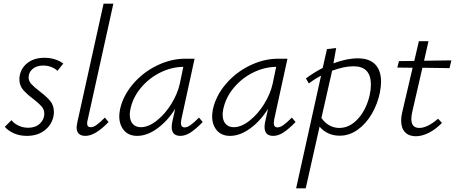

<svg xmlns="http://www.w3.org/2000/svg" viewBox="-20 -731 2465 1040"><path d="M6 -44 42 -80Q56 -62 80.5 -50.5Q105 -39 133 -39Q172 -39 196 -61.5Q220 -84 220 -115Q220 -138 205 -155Q190 -172 159 -196Q123 -223 104 -246Q85 -269 85 -302Q85 -314 88 -327Q98 -368 133 -393Q168 -418 221 -418Q279 -418 323 -387L291 -347Q279 -360 258 -368Q237 -376 214 -376Q178 -376 156.5 -357.5Q135 -339 135 -312Q135 -292 150 -275.5Q165 -259 194 -237Q232 -208 252 -184Q272 -160 272 -124Q272 -112 269 -98Q258 -52 220 -23.5Q182 5 125 5Q86 5 55 -9Q24 -23 6 -44Z M395 -41Q395 -47 399 -69L541 -711H594L455 -82Q452 -72 452 -62Q452 -42 471 -42Q486 -42 503.5 -54.5Q521 -67 548 -94L568 -70Q496 5 443 5Q395 5 395 -41Z M1078 -70Q1041 -32 1012.5 -13.5Q984 5 957 5Q910 5 910 -43Q910 -55 913 -70L929 -142Q888 -76 832.5 -35.5Q777 5 723 5Q677 5 651.5 -25Q626 -55 626 -102Q626 -114 630 -138Q646 -212 700 -275.5Q754 -339 830 -376Q906 -413 984 -413H1034L962 -83Q960 -69 960 -65Q960 -41 980 -41Q995 -41 1013.5 -54.5Q1032 -68 1058 -94ZM954 -278 973 -369Q908 -368 847 -337.5Q786 -307 742.5 -254.5Q699 -202 686 -138Q683 -123 683 -110Q683 -78 699 -60Q715 -42 743 -42Q784 -42 829 -77.5Q874 -113 908 -168Q942 -223 954 -278Z M1581 -70Q1544 -32 1515.5 -13.5Q1487 5 1460 5Q1413 5 1413 -43Q1413 -55 1416 -70L1432 -142Q1391 -76 1335.5 -35.5Q1280 5 1226 5Q1180 5 1154.5 -25Q1129 -55 1129 -102Q1129 -114 1133 -138Q1149 -212 1203 -275.5Q1257 -339 1333 -376Q1409 -413 1487 -413H1537L1465 -83Q1463 -69 1463 -65Q1463 -41 1483 -41Q1498 -41 1516.5 -54.5Q1535 -68 1561 -94ZM1457 -278 1476 -369Q1411 -368 1350 -337.5Q1289 -307 1245.5 -254.5Q1202 -202 1189 -138Q1186 -123 1186 -110Q1186 -78 1202 -60Q1218 -42 1246 -42Q1287 -42 1332 -77.5Q1377 -113 1411 -168Q1445 -223 1457 -278Z M2044 -289Q2044 -263 2038 -231Q2025 -167 1993.5 -113.5Q1962 -60 1917 -28Q1872 4 1820 4Q1786 4 1758 -9Q1730 -22 1711 -45L1636 289H1584L1719 -321Q1684 -303 1653 -279L1637 -306Q1678 -337 1728 -363L1751 -465L1801 -471L1786 -388Q1859 -415 1918 -415Q1981 -415 2012.5 -382Q2044 -349 2044 -289ZM1989 -273Q1989 -372 1895 -372Q1844 -372 1779 -348L1721 -92Q1738 -67 1763 -52.5Q1788 -38 1818 -38Q1874 -38 1919.5 -88Q1965 -138 1983 -218Q1989 -248 1989 -273Z M2213 -125Q2208 -102 2208 -87Q2208 -38 2251 -38Q2295 -38 2353 -88L2374 -65Q2338 -29 2301.5 -11Q2265 7 2232 7Q2195 7 2174 -15Q2153 -37 2153 -77Q2153 -100 2158 -120L2215 -364L2132 -365L2141 -400L2224 -401L2249 -508H2301L2277 -402L2425 -404L2415 -362L2268 -364Z"/></svg>

Font: Ysabeau Infant Semilight
Style: Italic
Weight: 300
Italic angle: -12°
Designer: Christian Thalmann (Catharsis Fonts)
Version: Version 0.003